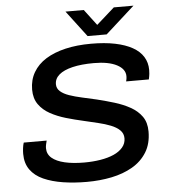

<svg xmlns="http://www.w3.org/2000/svg" viewBox="-59 -928 877 993"><g transform="rotate(-5 379.5 -431.5)"><path d="M352 12Q286 12 228.5 3Q171 -6 127.5 -25.5Q84 -45 60 -78.5Q36 -112 36 -161Q36 -175 38 -191Q40 -207 44 -219H163Q161 -211 158.5 -200.5Q156 -190 156 -180Q156 -149 179.5 -129Q203 -109 246 -99Q289 -89 347 -89Q392 -89 431.5 -95.5Q471 -102 500.5 -115Q530 -128 547.5 -148.5Q565 -169 565 -196Q565 -221 547.5 -238Q530 -255 501 -266.5Q472 -278 436 -286.5Q400 -295 362 -304Q317 -314 272.5 -327Q228 -340 191.5 -360Q155 -380 133 -411Q111 -442 111 -488Q111 -538 134 -577.5Q157 -617 199.5 -643.5Q242 -670 301.5 -684Q361 -698 435 -698Q506 -698 559.5 -687Q613 -676 649.5 -655.5Q686 -635 704.5 -605Q723 -575 723 -537Q723 -528 722 -517Q721 -506 717 -488H599Q602 -499 602.5 -505.5Q603 -512 603 -515Q603 -552 560 -574.5Q517 -597 441 -597Q376 -597 330 -586Q284 -575 260 -554.5Q236 -534 236 -505Q236 -483 253 -468Q270 -453 299 -443Q328 -433 364.5 -425Q401 -417 440 -408Q485 -397 529.5 -383.5Q574 -370 611 -349.5Q648 -329 670 -298Q692 -267 692 -220Q692 -157 664.5 -112.5Q637 -68 589.5 -40.5Q542 -13 481 -0.5Q420 12 352 12ZM671 -875 520 -739H421L318 -875H413L497 -764L445 -765L569 -875Z"/></g></svg>

Font: Archivo SemiExpanded Medium
Style: Italic
Weight: 500
Width: 6
Italic angle: -10°
Designer: Hector Gatti
Foundry: Omnibus-Type
Version: Version 2.001